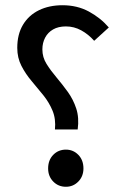

<svg xmlns="http://www.w3.org/2000/svg" viewBox="-20 -702 475 734"><path d="M190 -207Q194 -247 181 -278.5Q168 -310 146 -337.5Q124 -365 101 -392Q78 -419 62 -450Q46 -481 46 -519Q46 -571 68 -607.5Q90 -644 129 -663Q168 -682 219 -682Q275 -682 319.5 -658Q364 -634 396 -597L340 -546Q318 -571 290.5 -586Q263 -601 232 -601Q203 -601 183 -589.5Q163 -578 152.5 -558Q142 -538 142 -513Q142 -483 158 -457.5Q174 -432 196 -406Q218 -380 239 -351Q260 -322 271.5 -287Q283 -252 277 -207ZM232 12Q203 12 183.5 -8Q164 -28 164 -58Q164 -90 183.5 -110Q203 -130 232 -130Q260 -130 279.5 -110Q299 -90 299 -58Q299 -28 279.5 -8Q260 12 232 12Z"/></svg>

Font: Mada Medium
Style: Regular
Weight: 500
Designer: Khaled Hosny
Version: Version 1.5